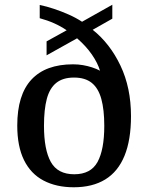

<svg xmlns="http://www.w3.org/2000/svg" viewBox="-20 -782 627 812"><path d="M292 10Q218 10 164 -18.5Q110 -47 81.5 -105Q53 -163 53 -251Q53 -381 113 -445.5Q173 -510 289 -510Q311 -510 331 -506.5Q351 -503 369.5 -497Q388 -491 403 -483Q393 -516 368.5 -551.5Q344 -587 306 -620L177 -548V-607L262 -654Q237 -671 209 -683.5Q181 -696 148 -705V-761Q177 -755 208.5 -744.5Q240 -734 270.5 -720.5Q301 -707 327 -690L455 -762V-703L372 -656Q445 -598 489.5 -504.5Q534 -411 534 -291Q534 -190 506.5 -123Q479 -56 425 -23Q371 10 292 10ZM294 -45Q364 -45 392.5 -97Q421 -149 421 -250Q421 -318 408.5 -363.5Q396 -409 368 -431.5Q340 -454 293 -454Q246 -454 218 -431.5Q190 -409 178 -364Q166 -319 166 -250Q166 -149 195 -97Q224 -45 294 -45Z"/></svg>

Font: Noto Serif Thai Medium
Style: Regular
Weight: 500
Version: Version 2.001